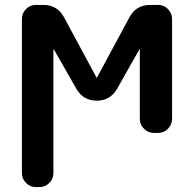

<svg xmlns="http://www.w3.org/2000/svg" viewBox="-20 -540 788 780"><path d="M125 220Q102 220 85.5 203Q69 186 69 163V-463Q69 -486 85.5 -503Q102 -520 125 -520H156Q213 -520 240 -470L372 -225Q372 -224 373 -224L374 -225L506 -470Q533 -520 590 -520H623Q646 -520 662.5 -503Q679 -486 679 -463V-57Q679 -34 662.5 -17Q646 0 623 0H605Q582 0 565 -17Q548 -34 548 -57V-339V-340L546 -339L455 -178Q427 -131 373 -131Q319 -131 291 -178L199 -339Q199 -340 198 -340L197 -339V163Q197 186 180.5 203Q164 220 141 220Z"/></svg>

Font: Rounded Mplus 1c Bold
Style: Bold
Weight: 700
Version: Version 1.059.20150529